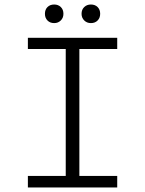

<svg xmlns="http://www.w3.org/2000/svg" viewBox="-20 -827 640 847"><path d="M219.2 -725.1Q200.7 -725.1 189.5 -736.6Q178.2 -748 178.2 -766.1Q178.2 -784.7 189.5 -795.9Q200.7 -807.1 219.2 -807.1Q236.8 -807.1 248.3 -795.9Q259.8 -784.7 259.8 -766.1Q259.8 -748 248 -736.6Q236.3 -725.1 219.2 -725.1ZM380.9 -725.1Q363.3 -725.1 351.6 -736.8Q339.8 -748.5 339.8 -766.1Q339.8 -784.7 351.6 -795.9Q363.3 -807.1 380.9 -807.1Q399.4 -807.1 410.6 -795.9Q421.9 -784.7 421.9 -766.1Q421.9 -748 410.6 -736.6Q399.4 -725.1 380.9 -725.1ZM103 0V-50.8H270V-610.8H103V-660.2H497.1V-610.8H330.1V-50.8H497.1V0Z"/></svg>

Font: Office Code Pro Light
Style: Regular
Weight: 300
Designer: Nathan Rutzky & Paul D. Hunt
Foundry: Adobe Systems Incorporated
Version: Version 1.004;PS 001.004;hotconv 1.0.70;makeotf.lib2.5.58329